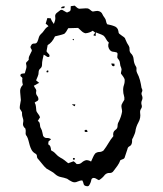

<svg xmlns="http://www.w3.org/2000/svg" viewBox="-20 -647 577 681"><path d="M245 -86Q248 -79 239 -81Q237 -89 245 -86ZM289 -184Q293 -180 288 -179Q283 -178 281 -180Q278 -184 282.5 -186Q287 -188 289 -184ZM247 -277Q247 -274 245 -270Q237 -274 235 -277ZM151 -397Q154 -388 145 -391Q144 -398 151 -397ZM386 -421V-413Q381 -411 378 -414Q375 -417 375 -422Q378 -422 381 -421.5Q384 -421 386 -421ZM241 -509Q243 -505 242 -504.5Q241 -504 239.5 -505Q238 -506 237.5 -507.5Q237 -509 241 -509ZM209 -625Q210 -618 205 -618Q200 -618 196 -618Q198 -623 201.5 -623.5Q205 -624 209 -625ZM283 -529Q275 -531 269 -537Q263 -543 257 -548Q249 -548 240 -547.5Q231 -547 222 -547Q215 -533 208 -527Q200 -524 191.5 -522Q183 -520 175 -518Q165 -496 149 -487Q148 -482 147 -476Q146 -470 145 -465Q148 -460 152.5 -456Q157 -452 155 -446Q150 -443 145 -447Q140 -451 135 -453Q133 -444 131 -435.5Q129 -427 129 -417Q129 -409 123 -404Q117 -399 117 -391Q117 -383 114 -376.5Q111 -370 108 -362Q116 -356 119 -353Q114 -351 109.5 -348Q105 -345 100 -343Q102 -338 106 -332.5Q110 -327 108 -321Q107 -313 112 -307Q117 -301 116 -293Q114 -289 110 -287.5Q106 -286 103 -283Q107 -276 107.5 -268.5Q108 -261 109 -253Q112 -247 116 -242Q120 -237 122 -231Q120 -227 118 -224.5Q116 -222 114 -218Q118 -216 119.5 -213Q121 -210 121.5 -206Q122 -202 122.5 -198.5Q123 -195 125 -192Q129 -185 130 -178.5Q131 -172 133 -165Q138 -157 146.5 -157.5Q155 -158 161 -153Q155 -147 152 -145Q152 -143 151.5 -140Q151 -137 151 -135Q157 -132 159 -126Q161 -120 161 -114Q171 -109 178 -101Q185 -93 194 -88Q202 -84 209 -78.5Q216 -73 222 -68Q227 -70 231.5 -71.5Q236 -73 241 -75Q247 -71 252 -65Q263 -64 270 -70.5Q277 -77 286 -79Q295 -79 303 -74Q307 -82 310 -89.5Q313 -97 318 -103Q325 -108 332.5 -108Q340 -108 347 -113Q357 -126 364.5 -139Q372 -152 382 -164Q379 -179 389 -186Q397 -191 397 -200Q397 -209 401 -215Q410 -233 413 -251Q413 -257 411.5 -263Q410 -269 411 -275Q413 -280 415.5 -284Q418 -288 421 -293Q422 -301 419.5 -308.5Q417 -316 417 -324Q416 -335 419.5 -345Q423 -355 422 -366Q420 -371 416.5 -376Q413 -381 409 -386Q409 -391 410.5 -396Q412 -401 410 -406Q406 -414 405.5 -423Q405 -432 398 -439Q396 -442 396 -444.5Q396 -447 396.5 -450Q397 -453 397 -456Q397 -459 394 -461Q387 -463 381 -463.5Q375 -464 370 -469Q360 -482 366 -496Q360 -501 356.5 -508Q353 -515 348 -520Q342 -524 334.5 -526.5Q327 -529 320 -532Q320 -529 319.5 -525.5Q319 -522 319 -519Q317 -520 315 -520.5Q313 -521 311 -522Q313 -525 314.5 -527Q316 -529 318 -531Q316 -533 313.5 -534.5Q311 -536 309 -538Q297 -530 283 -529ZM261 -616Q269 -616 276.5 -617Q284 -618 292 -617Q297 -615 300.5 -611.5Q304 -608 309 -606Q315 -607 321 -608Q327 -609 332 -607Q340 -604 343 -597Q346 -590 351 -584Q355 -579 356 -572.5Q357 -566 360 -561Q371 -559 384.5 -554.5Q398 -550 400 -536Q400 -530 403.5 -527Q407 -524 411.5 -521Q416 -518 420 -515Q424 -512 425 -507Q430 -494 437 -484Q440 -479 439.5 -471.5Q439 -464 444 -458Q453 -450 454 -436.5Q455 -423 461 -413Q465 -408 464 -401.5Q463 -395 466 -389Q473 -376 476.5 -362.5Q480 -349 482 -335Q487 -327 483.5 -321Q480 -315 484 -307Q487 -299 483.5 -291.5Q480 -284 482 -276Q485 -268 480.5 -261.5Q476 -255 477 -247Q480 -229 471 -213Q462 -197 460 -180Q459 -175 456.5 -169.5Q454 -164 452 -159Q448 -154 448.5 -148.5Q449 -143 447 -137Q445 -131 439 -128Q433 -125 432 -118Q430 -111 427.5 -104.5Q425 -98 423 -91Q422 -85 417 -83Q412 -81 407 -79Q403 -68 396.5 -59Q390 -50 383 -41Q378 -33 368.5 -33.5Q359 -34 352 -27Q343 -15 331 -8Q326 -10 321.5 -13Q317 -16 312 -16Q305 -15 304 -9.5Q303 -4 301 1Q299 6 296 10.5Q293 15 286 13Q278 12 276.5 5Q275 -2 272 -7Q267 -7 263.5 -6Q260 -5 255 -3Q245 2 235.5 -2.5Q226 -7 218 -13Q207 -17 196 -19Q185 -21 176 -29Q170 -35 161.5 -39.5Q153 -44 145 -49Q137 -56 130.5 -64.5Q124 -73 117 -81Q111 -86 111 -93Q111 -100 104 -103Q96 -108 92 -115.5Q88 -123 85.5 -131.5Q83 -140 81 -148.5Q79 -157 75 -164Q70 -169 71 -176.5Q72 -184 70 -191Q59 -200 62 -212Q64 -220 61 -228Q58 -236 58 -244Q59 -249 55.5 -253.5Q52 -258 50 -263Q50 -271 51.5 -277.5Q53 -284 54 -292Q53 -306 51.5 -320.5Q50 -335 61 -346Q58 -357 59 -366Q61 -371 55.5 -374.5Q50 -378 54 -384Q57 -386 60 -386Q63 -386 68 -387Q70 -395 72.5 -402.5Q75 -410 73 -418Q71 -424 75 -427.5Q79 -431 82 -435Q81 -443 84.5 -449.5Q88 -456 91 -463Q95 -468 90.5 -474Q86 -480 90 -485Q93 -493 101.5 -492.5Q110 -492 113 -500Q116 -507 117.5 -513.5Q119 -520 124 -525Q132 -532 137.5 -540.5Q143 -549 152 -554Q148 -559 142 -563Q144 -568 145 -573Q146 -578 148 -583Q151 -583 154 -582.5Q157 -582 160 -582Q163 -572 171 -562Q173 -567 175 -573.5Q177 -580 176 -586Q174 -595 181 -601Q188 -607 194 -611Q198 -613 201.5 -611.5Q205 -610 208.5 -607.5Q212 -605 215.5 -603.5Q219 -602 223 -605Q230 -607 230.5 -613Q231 -619 231 -625Q234 -626 237.5 -626Q241 -626 245 -627Q249 -624 252.5 -620.5Q256 -617 261 -616Z"/></svg>

Font: ErikasBuero
Style: Regular
Weight: 400
Designer: Peter Wiegel
Foundry: Peter Wiegel
Version: Version 1.006